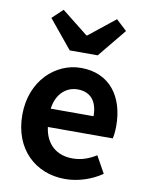

<svg xmlns="http://www.w3.org/2000/svg" viewBox="-94 -925 770 1006"><g transform="rotate(10 290.5 -422.0)"><path d="M322 14C392 14 463 -10 518 -48L468 -138C428 -113 388 -99 342 -99C259 -99 199 -147 187 -239H532C536 -252 539 -279 539 -306C539 -461 459 -574 305 -574C171 -574 44 -461 44 -279C44 -95 166 14 322 14ZM185 -336C196 -418 248 -460 307 -460C379 -460 413 -412 413 -336ZM230 -654H379L503 -805L446 -858L307 -747H302L162 -858L106 -805Z"/></g></svg>

Font: Genne Gothic Bold
Style: Regular
Weight: 700
Designer: Ryoko NISHIZUKA (kana & ideographs); Paul D. Hunt (Latin, Greek & Cyrillic); Wenlong ZHANG (bopomofo); Sandoll Communica
Foundry: Adobe Systems Incorporated
Version: Version 1.004;PS 1.004;hotconv 16.6.51;makeotf.lib2.5.65220